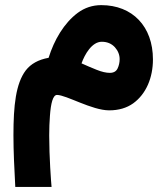

<svg xmlns="http://www.w3.org/2000/svg" viewBox="-20 -429 664 760"><path d="M172.4 -200.2C131.8 -192.9 102.1 -176.3 82 -150.4C42.5 -98.1 33.2 -11.2 33.2 106.4C33.2 169.4 36.6 238.8 40.5 311H184.1C182.1 290 174.8 192.4 174.8 107.4C174.8 79.6 175.8 53.2 177.7 28.8C181.2 -20 189.5 -53.2 205.6 -53.2C242.2 -53.2 343.8 7.8 412.1 7.8C449.7 7.8 481.4 -1.5 507.3 -20C558.6 -57.1 585.4 -121.6 585.4 -193.8C585.4 -324.2 504.4 -408.7 380.9 -408.7C346.2 -408.7 315.4 -398.4 288.1 -378.4C233.4 -337.9 194.3 -270.5 172.4 -200.2ZM453.6 -194.8C453.6 -181.6 450.7 -168.9 445.3 -157.7C439.9 -146.5 429.7 -140.6 414.6 -140.6C400.4 -140.6 382.8 -144.5 362.3 -152.8C341.8 -161.1 321.8 -169.4 302.7 -178.2C315.4 -213.9 343.8 -263.7 382.8 -263.7C404.3 -263.7 421.4 -256.3 434.6 -242.2C447.3 -228 453.6 -211.9 453.6 -194.8Z"/></svg>

Font: Vazirmatn Black
Style: Regular
Weight: 900
Designer: Saber Rastikerdar
Foundry: Saber Rastikerdar
Version: Version 33.003